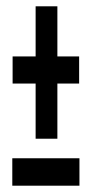

<svg xmlns="http://www.w3.org/2000/svg" viewBox="-20 -594 290 609"><path d="M93 -154V-329H20V-415H93V-574H162V-415H231V-329H162V-154ZM19 -5V-92H232V-5Z"/></svg>

Font: Inconsolata UltraCondensed Bold
Style: Regular
Weight: 700
Width: 1
Monospace: yes
Designer: Raph Levien, Cyreal, Brenton Simpson
Foundry: Raph Levien, Cyreal, Google
Version: Version 3.001; ttfautohint (v1.8.2.53-6de2)